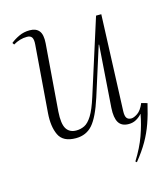

<svg xmlns="http://www.w3.org/2000/svg" viewBox="-108 -608 777 887"><g transform="rotate(-15 281.0 -164.5)"><path d="M24 -487Q41 -501 64.5 -512Q88 -523 116 -523Q146 -523 160.5 -505Q175 -487 172 -446L147 -126Q143 -68 158 -44Q173 -20 205 -20Q226 -20 244.5 -29Q263 -38 280.5 -66Q298 -94 316 -151L430 -509H455L437 -51Q436 -27 443 -17.5Q450 -8 465 -8Q477 -8 495 -20Q513 -32 527 -65L555 -57Q543 -5 528.5 36Q514 77 492.5 114.5Q471 152 437 194L431 189Q466 133 484 82.5Q502 32 511 -17H510Q499 -4 483 5Q467 14 447 14Q413 14 399 -9Q385 -32 388 -79L409 -376H407L333 -143Q305 -56 274.5 -21Q244 14 194 14Q133 14 113.5 -27Q94 -68 99 -132L124 -453Q126 -476 119.5 -486.5Q113 -497 96 -497Q62 -497 30 -478Z"/></g></svg>

Font: Literata 72pt ExtraLight
Style: Italic
Weight: 200
Italic angle: -2°
Designer: Latin by Veronika Burian and Jose Scaglione. Greek by Irene Vlachou. Cyrillic by Vera Evstafieva
Foundry: TypeTogether
Version: Version 3.002